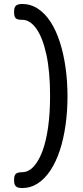

<svg xmlns="http://www.w3.org/2000/svg" viewBox="-20 -786 417 970"><path d="M92 164Q79 164 70 161Q61 158 56 149.5Q51 141 51 125Q51 107 55.5 98.5Q60 90 69.5 87Q79 84 91 84Q123 84 149 56.5Q175 29 194 -21.5Q213 -72 223 -143Q233 -214 233 -301Q233 -424 214.5 -509.5Q196 -595 164 -640.5Q132 -686 92 -686H87Q76 -686 67.5 -689Q59 -692 55 -700.5Q51 -709 51 -726Q51 -742 55.5 -750.5Q60 -759 69.5 -762.5Q79 -766 91 -766Q135 -766 171.5 -742Q208 -718 235.5 -675.5Q263 -633 282 -574.5Q301 -516 311 -446Q321 -376 321 -299Q321 -223 311 -153Q301 -83 282 -25.5Q263 32 235 74.5Q207 117 171 140.5Q135 164 92 164Z"/></svg>

Font: Fredoka Light
Style: Regular
Weight: 400
Version: Version 2.001